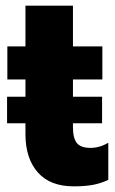

<svg xmlns="http://www.w3.org/2000/svg" viewBox="-20 -644 408 679"><path d="M70 -170V-208H5V-302H70V-363H6V-480H70V-624H238V-480H342V-363H238V-302H341V-208H238V-194Q238 -155 252 -138Q266 -121 300 -121Q332 -121 363 -139V-8Q338 4 310 9.5Q282 15 241 15Q157 15 113.5 -34.5Q70 -84 70 -170Z"/></svg>

Font: Readiness
Style: Bold
Weight: 700
Designer: Katatrad Team
Foundry: CadsonDemak
Version: Version 1.00;January 16, 2020;FontCreator 12.0.0.2550 64-bit